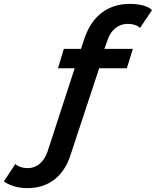

<svg xmlns="http://www.w3.org/2000/svg" viewBox="-195 -769 804 990"><path d="M-53 201Q-92 201 -124 191Q-156 181 -175 166L-116 77Q-91 98 -52 98Q-18 98 8.5 76.5Q35 55 50 13L238 -564Q268 -656 328.5 -702.5Q389 -749 475 -749Q511 -749 541 -741.5Q571 -734 589 -717L527 -625Q517 -635 500 -640.5Q483 -646 464 -646Q428 -646 400.5 -624.5Q373 -603 359 -561L338 -502L326 -446L170 26Q144 111 86.5 156Q29 201 -53 201ZM104 -417 134 -517H490L459 -417Z"/></svg>

Font: MOST Montserrat SemiBold
Style: Italic
Weight: 600
Italic angle: -11.3°
Designer: Julieta Ulanovsky
Foundry: Julieta Ulanovsky
Version: Version 8.000;March 11, 2024;FontCreator 15.0.0.2926 64-bit